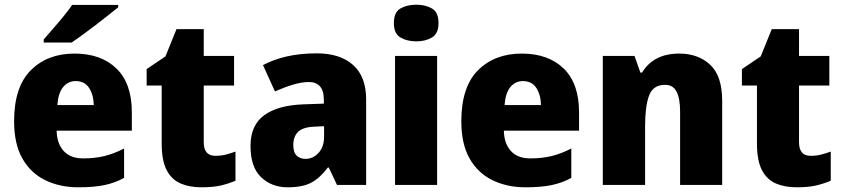

<svg xmlns="http://www.w3.org/2000/svg" viewBox="-20 -787 3585 817"><path d="M297 -559Q410 -559 475.5 -495.5Q541 -432 541 -309V-231H221Q222 -177 250.5 -145Q279 -113 334 -113Q384 -113 424.5 -123Q465 -133 508 -155V-30Q470 -9 425 0.5Q380 10 313 10Q235 10 173 -20Q111 -50 75.5 -112Q40 -174 40 -271Q40 -417 111 -488Q182 -559 297 -559ZM302 -442Q270 -442 249 -417Q228 -392 224 -340H379Q378 -384 359 -413Q340 -442 302 -442ZM483 -766V-756Q466 -742 440.5 -722Q415 -702 386.5 -680Q358 -658 331 -638.5Q304 -619 285 -606H166V-619Q182 -638 204.5 -663.5Q227 -689 249.5 -716.5Q272 -744 287 -766Z M896 -124Q921 -124 940.5 -129Q960 -134 982 -142V-18Q954 -6 921 2Q888 10 837 10Q786 10 748 -6.5Q710 -23 689 -63.5Q668 -104 668 -176V-423H604V-493L684 -547L731 -663H847V-549H976V-423H847V-182Q847 -124 896 -124Z M1328 -560Q1427 -560 1482.5 -510.5Q1538 -461 1538 -364V0H1414L1379 -74H1375Q1342 -30 1305 -10Q1268 10 1204 10Q1136 10 1091 -33Q1046 -76 1046 -166Q1046 -254 1104 -296.5Q1162 -339 1271 -343L1358 -346V-362Q1358 -402 1341 -420Q1324 -438 1295 -438Q1264 -438 1226 -426.5Q1188 -415 1150 -398L1099 -510Q1144 -534 1201 -547Q1258 -560 1328 -560ZM1359 -250 1318 -248Q1268 -246 1248 -225.5Q1228 -205 1228 -170Q1228 -138 1242.5 -124.5Q1257 -111 1280 -111Q1312 -111 1335.5 -136.5Q1359 -162 1359 -206Z M1752 -767Q1790 -767 1818 -751Q1846 -735 1846 -689Q1846 -644 1818 -627.5Q1790 -611 1752 -611Q1712 -611 1684 -627.5Q1656 -644 1656 -689Q1656 -735 1684 -751Q1712 -767 1752 -767ZM1840 -549V0H1661V-549Z M2200 -559Q2313 -559 2378.5 -495.5Q2444 -432 2444 -309V-231H2124Q2125 -177 2153.5 -145Q2182 -113 2237 -113Q2287 -113 2327.5 -123Q2368 -133 2411 -155V-30Q2373 -9 2328 0.5Q2283 10 2216 10Q2138 10 2076 -20Q2014 -50 1978.5 -112Q1943 -174 1943 -271Q1943 -417 2014 -488Q2085 -559 2200 -559ZM2205 -442Q2173 -442 2152 -417Q2131 -392 2127 -340H2282Q2281 -384 2262 -413Q2243 -442 2205 -442Z M2870 -559Q2951 -559 3002 -511.5Q3053 -464 3053 -358V0H2874V-311Q2874 -368 2859 -397Q2844 -426 2810 -426Q2759 -426 2742 -380.5Q2725 -335 2725 -250V0H2545V-549H2680L2705 -478H2712Q2761 -559 2870 -559Z M3429 -124Q3454 -124 3473.5 -129Q3493 -134 3515 -142V-18Q3487 -6 3454 2Q3421 10 3370 10Q3319 10 3281 -6.5Q3243 -23 3222 -63.5Q3201 -104 3201 -176V-423H3137V-493L3217 -547L3264 -663H3380V-549H3509V-423H3380V-182Q3380 -124 3429 -124Z"/></svg>

Font: Noto Sans Disp ExtBd
Style: Regular
Weight: 800
Designer: Monotype Design Team
Foundry: Monotype Imaging Inc.
Version: Version 2.000;GOOG;noto-source:20170915:90ef993387c0; ttfaut